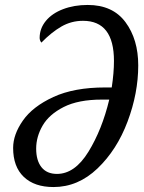

<svg xmlns="http://www.w3.org/2000/svg" viewBox="-20 -745 581 775"><path d="M33 -148Q33 -202 72.5 -258.5Q112 -315 195.5 -353.5Q279 -392 404 -392H431Q440 -451 440 -499Q440 -661 315 -661Q268 -661 228 -638Q188 -615 147 -573Q140 -582 140 -592Q140 -630 165 -660.5Q190 -691 234.5 -708Q279 -725 334 -725Q435 -725 486.5 -655.5Q538 -586 538 -481Q538 -369 495 -254.5Q452 -140 373.5 -65Q295 10 196 10Q119 10 76 -31Q33 -72 33 -148ZM421 -343H391Q296 -343 237 -313Q178 -283 152 -238Q126 -193 126 -145Q126 -97 147.5 -70Q169 -43 210 -43Q282 -43 337 -132.5Q392 -222 421 -343Z"/></svg>

Font: Noto Serif Cond
Style: Italic
Weight: 400
Width: 3
Italic angle: -12°
Designer: Monotype Design Team
Foundry: Monotype Imaging Inc.
Version: Version 1.001